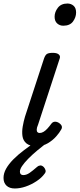

<svg xmlns="http://www.w3.org/2000/svg" viewBox="-81 -815 452 1090"><path d="M127 15Q88 15 69 -1Q50 -17 46.5 -42.5Q43 -68 48 -97Q53 -126 61 -153L169 -483Q176 -503 186 -509Q196 -515 219 -515Q242 -515 252.5 -506Q263 -497 258 -483L135 -107Q128 -91 127.5 -80.5Q127 -70 131.5 -65Q136 -60 144 -60Q155 -60 166 -66.5Q177 -73 188 -85Q199 -97 210 -112Q218 -123 229.5 -124Q241 -125 254 -117Q268 -107 270 -97.5Q272 -88 266 -79Q257 -62 237.5 -40Q218 -18 190 -1.5Q162 15 127 15ZM278 -669Q258 -669 243.5 -682Q229 -695 229 -720Q229 -747 247.5 -771Q266 -795 302 -795Q322 -795 336.5 -782.5Q351 -770 351 -744Q351 -717 333.5 -693Q316 -669 278 -669ZM3 255Q-27 255 -44 239Q-61 223 -61 195Q-61 169 -46.5 143Q-32 117 -6 90.5Q20 64 56 37Q92 10 135 -21L197 -20V-14Q162 13 131.5 38.5Q101 64 79 86.5Q57 109 44.5 127.5Q32 146 32 160Q32 169 37 174Q42 179 51 179Q69 179 87 166.5Q105 154 130 132Q136 126 146.5 124.5Q157 123 168 134Q175 142 177.5 151.5Q180 161 173 170Q156 194 126.5 213.5Q97 233 65 244Q33 255 3 255Z"/></svg>

Font: Playwrite AU VIC
Style: Regular
Weight: 400
Designer: Veronika Burian, José Scaglione
Foundry: TypeTogether
Version: Version 1.002